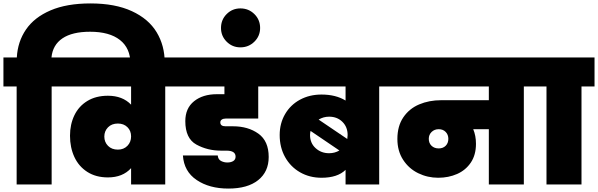

<svg xmlns="http://www.w3.org/2000/svg" viewBox="-31 -1075 3485 1119"><path d="M496 -1055Q640 -1055 737.5 -1010Q835 -965 882 -887Q929 -809 929 -710V-692H729V-705Q729 -794 668 -842Q607 -890 494 -890Q390 -890 333 -851.5Q276 -813 269 -740H346V-571H270V0H66V-571H-11V-740H67Q72 -832 120.5 -903Q169 -974 263.5 -1014.5Q358 -1055 496 -1055Z M1008 -740V-571H932V0H733V-95Q684 -41 598 -41Q528 -41 478 -73Q428 -105 402.5 -160Q377 -215 377 -284Q377 -350 402.5 -403Q428 -456 478 -486.5Q528 -517 598 -517Q683 -517 733 -465V-571H324V-740ZM656 -203Q690 -203 711.5 -225Q733 -247 733 -280Q733 -313 711.5 -334Q690 -355 656 -355Q620 -355 598.5 -333Q577 -311 577 -279Q577 -247 598.5 -225Q620 -203 656 -203Z M1284 -384Q1270 -384 1261.5 -378Q1253 -372 1253 -362Q1253 -339 1283 -339H1327Q1415 -339 1475 -296Q1535 -253 1535 -160Q1535 -74 1473.5 -25Q1412 24 1300 24Q1189 24 1115 -26Q1041 -76 1035 -169H1238Q1240 -146 1257 -137Q1274 -128 1294 -128Q1315 -128 1328.5 -136.5Q1342 -145 1342 -162Q1342 -197 1289 -197H1257Q1178 -197 1113.5 -232.5Q1049 -268 1049 -369Q1049 -444 1100 -485Q1151 -526 1233 -526H1277V-571H986V-740H1568V-571H1474V-384Z M1485 -912Q1485 -865 1451.5 -832Q1418 -799 1370 -799Q1323 -799 1290 -832Q1257 -865 1257 -912Q1257 -960 1290 -993Q1323 -1026 1370 -1026Q1418 -1026 1451.5 -993Q1485 -960 1485 -912Z M2255 -740V-571H2179V0H1983V-85Q1936 -39 1843 -39Q1773 -39 1717.5 -71Q1662 -103 1630.5 -159.5Q1599 -216 1599 -288Q1599 -356 1630.5 -410Q1662 -464 1717.5 -494Q1773 -524 1843 -524Q1926 -524 1983 -489V-571H1546V-740ZM1887 -395Q1854 -395 1826 -378L1993 -265Q1995 -279 1995 -288Q1995 -335 1964.5 -365Q1934 -395 1887 -395ZM1776 -288Q1776 -241 1808.5 -211.5Q1841 -182 1887 -182Q1920 -182 1947 -198L1779 -312Q1776 -300 1776 -288Z M3099 -571H3022V0H2818V-322H2727Q2743 -284 2743 -237Q2743 -172 2713 -127.5Q2683 -83 2633 -61Q2583 -39 2523 -39Q2461 -39 2406.5 -65.5Q2352 -92 2318.5 -143.5Q2285 -195 2285 -265Q2285 -340 2319.5 -391Q2354 -442 2412 -466.5Q2470 -491 2540 -491H2818V-571H2233V-740H3099ZM2526 -210Q2551 -210 2566.5 -225.5Q2582 -241 2582 -266Q2582 -290 2566.5 -306Q2551 -322 2526 -322Q2501 -322 2484.5 -306Q2468 -290 2468 -266Q2468 -241 2484 -225.5Q2500 -210 2526 -210Z M3154 0V-571H3077V-740H3434V-571H3358V0Z"/></svg>

Font: Fz Poppins Black
Style: Regular
Weight: 900
Designer: Ninad Kale (Devanagari), Jonny Pinhorn (Latin)
Foundry: Indian Type Foundry
Version: Vit hóa bi Vntype.Com & FontZin.Com